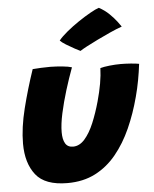

<svg xmlns="http://www.w3.org/2000/svg" viewBox="-55 -810 710 887"><g transform="rotate(-5 300.0 -367.0)"><path d="M419.5 -485.5Q435 -490 462.2 -493Q489.5 -496 514.5 -496Q535 -496 559.8 -494.2Q584.5 -492.5 599.5 -489.5Q595 -452 588 -414Q581 -376 571 -339Q551 -263 521 -196Q491 -129 449.2 -78Q407.5 -27 351.5 1.8Q295.5 30.5 222.5 30.5Q118.5 30.5 75.8 -23.8Q33 -78 33 -168.5Q33 -242 55.2 -330.8Q77.5 -419.5 107.5 -508Q123 -509.5 146.8 -510.5Q170.5 -511.5 190 -511.5Q218.5 -511 246.2 -508.2Q274 -505.5 289 -500.5Q271 -452 254.2 -397.8Q237.5 -343.5 226.5 -293.2Q215.5 -243 215.5 -205.5Q215.5 -172.5 226.5 -153.8Q237.5 -135 262.5 -135Q292.5 -135 316.8 -162.8Q341 -190.5 359.8 -235.5Q378.5 -280.5 393 -332.5Q405 -375.5 411.8 -414Q418.5 -452.5 419.5 -485.5ZM436.5 -763.5Q463 -749.5 483.5 -729.5Q504 -709.5 517.2 -692Q530.5 -674.5 534.5 -668Q509 -659 478.5 -645.2Q448 -631.5 418.8 -617.2Q389.5 -603 367 -591Q344.5 -579 335 -572.5Q329 -575 309.5 -585.5Q290 -596 270.2 -608.2Q250.5 -620.5 243.5 -628.5Q257.5 -646 283.5 -667.5Q309.5 -689 339.5 -709.2Q369.5 -729.5 395.8 -744.2Q422 -759 436.5 -763.5Z"/></g></svg>

Font: Grandstander ExtraBold
Style: Italic
Weight: 800
Italic angle: -15°
Designer: Tyler Finck
Foundry: Etcetera Type Co
Version: Version 1.200; ttfautohint (v1.8.3)